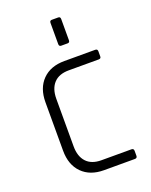

<svg xmlns="http://www.w3.org/2000/svg" viewBox="-133 -771 661 843"><g transform="rotate(-20 197.0 -349.5)"><path d="M205 -589V-688Q205 -699 215 -699H245Q255 -699 255 -688V-589Q255 -578 245 -578H215Q205 -578 205 -589ZM360 -34V-11Q360 0 349 0H205Q140 0 102.5 -38Q65 -76 65 -142V-368Q65 -434 102.5 -472Q140 -510 205 -510H349Q360 -510 360 -499V-475Q360 -465 349 -465H209Q163 -465 139 -439Q115 -413 115 -366V-144Q115 -97 139 -71Q163 -45 209 -45H349Q360 -45 360 -34Z"/></g></svg>

Font: Rajdhani
Style: Regular
Weight: 400
Designer: Satya Rajpurohit, Jyotish Sonowal
Foundry: Indian Type Foundry
Version: Version 1.201;PS 1.0;hotconv 1.0.78;makeotf.lib2.5.61930; tt